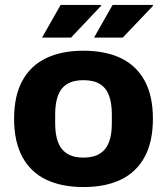

<svg xmlns="http://www.w3.org/2000/svg" viewBox="-20 -744 675 776"><path d="M317 12Q229 12 166.5 -18Q104 -48 70.5 -109.5Q37 -171 37 -264Q37 -357 70.5 -418Q104 -479 166.5 -509Q229 -539 317 -539Q406 -539 468.5 -509Q531 -479 564.5 -418Q598 -357 598 -264Q598 -171 564.5 -109.5Q531 -48 468.5 -18Q406 12 317 12ZM317 -107Q358 -107 383.5 -123Q409 -139 420.5 -169.5Q432 -200 432 -245V-282Q432 -327 420.5 -358Q409 -389 383.5 -404.5Q358 -420 317 -420Q277 -420 251.5 -404.5Q226 -389 214.5 -358Q203 -327 203 -282V-245Q203 -200 214.5 -169.5Q226 -139 251.5 -123Q277 -107 317 -107ZM150 -592 225 -724H388L389 -721L267 -592ZM360 -592 435 -724H597L599 -721L476 -592Z"/></svg>

Font: Archivo SemiBold ExtraBold
Style: Regular
Weight: 800
Version: Version 2.001